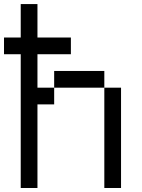

<svg xmlns="http://www.w3.org/2000/svg" viewBox="-20 -937 707 957"><path d="M83.3 -916.7H166.7V-750H333.3V-666.7H166.7V-500H250V-416.7H166.7V0H83.3V-666.7H0V-750H83.3ZM250 -500V-583.3H500V-500ZM500 0V-500H583.3V0Z"/></svg>

Font: Galmuri11 Regular
Style: Regular
Weight: 400
Designer: Minseo Lee (Quiple)
Version: Version 2.356;hotconv 1.1.0;makeotfexe 2.6.0 DEVELOPMENT